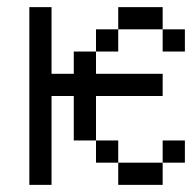

<svg xmlns="http://www.w3.org/2000/svg" viewBox="-20 -520 540 540"><path d="M500 -62.5V-125H437.5V-62.5H312.5V0H437.5V-62.5ZM437.5 -250V-312.5H250V-375H187.5V-312.5H125V-500H62.5Q62.5 -500 62.5 0H125Q125 0 125 -250H187.5Q187.5 -250 187.5 -125H250V-62.5H312.5V-125H250Q250 -125 250 -250ZM500 -375V-437.5H437.5V-375ZM250 -375H312.5V-437.5H250ZM312.5 -437.5H437.5V-500H312.5Z"/></svg>

Font: Unifont
Style: Regular
Weight: 500
Version: Version 15.1.04